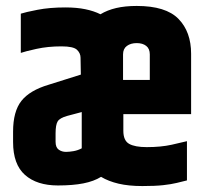

<svg xmlns="http://www.w3.org/2000/svg" viewBox="-20 -620 695 646"><path d="M318 -572Q341 -586 371 -593Q401 -600 440 -600Q538 -600 580.5 -556.5Q623 -513 623 -439V-236H395V-180Q395 -147 414.5 -136Q434 -125 474 -125Q521 -125 557.5 -133Q594 -141 609 -145V-13Q593 -9 574.5 -4.5Q556 0 529 3Q502 6 459 6Q413 6 379 -2Q345 -10 320 -25Q296 -10 260.5 -3Q225 4 175 4Q104 4 64 -31.5Q24 -67 24 -142V-177Q24 -245 52 -280.5Q80 -316 144 -335L252 -369L251 -426Q251 -441 239 -452.5Q227 -464 187 -464Q141 -464 102.5 -455.5Q64 -447 50 -442V-574Q65 -579 106 -587Q147 -595 200 -595Q238 -595 267 -589Q296 -583 318 -572ZM255 -121V-243L206 -230Q181 -223 174 -211.5Q167 -200 167 -171V-143Q167 -124 177.5 -116.5Q188 -109 202 -109Q213 -109 227.5 -111.5Q242 -114 255 -121ZM484 -437Q484 -456 472 -465.5Q460 -475 440 -475Q420 -475 407 -465.5Q394 -456 394 -437V-351H484Z"/></svg>

Font: Khand Variable Light
Style: Regular
Weight: 300
Designer: Satya Rajpurohit
Foundry: Indian Type Foundry
Version: Version 3.000